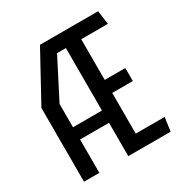

<svg xmlns="http://www.w3.org/2000/svg" viewBox="-168 -863 957 997"><g transform="rotate(-30 310.0 -365.0)"><path d="M51 0H143V-200H316.5V0H570.5L582 -82H408.5V-326H532V-404H408.5V-648H568.5L557 -730H208.5L51 -442.5ZM143 -413 263.5 -648H316.5V-273.5H143Z"/></g></svg>

Font: FontWithASyntaxHighlighterNightOwl
Style: Regular
Weight: 400
Designer: Riley Cran & the Lettermatic Team
Foundry: Lettermatic
Version: Version 1.000 (FontWithASyntaxHighlighterNightOwl)